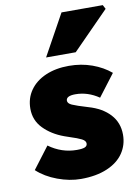

<svg xmlns="http://www.w3.org/2000/svg" viewBox="-93 -900 712 976"><g transform="rotate(-10 263.0 -412.5)"><path d="M21 -72 106 -184Q172 -136 250 -136Q279 -136 291.5 -141.5Q304 -147 304 -160Q304 -174 284.5 -184Q265 -194 224 -207L198 -216Q135 -239 94 -281Q53 -323 53 -383Q53 -437 82 -478Q111 -519 163 -541.5Q215 -564 283 -564Q347 -564 402.5 -544Q458 -524 498 -490L412 -377Q355 -416 291 -416Q243 -416 243 -391Q243 -377 264 -367.5Q285 -358 345 -340Q415 -320 454.5 -277Q494 -234 494 -172Q494 -119 465.5 -77Q437 -35 380.5 -11Q324 13 245 13Q187 13 125 -10Q63 -33 21 -72ZM294 -838H507L518 -817L330 -626H177Z"/></g></svg>

Font: Nebula Sans Black
Style: Regular
Weight: 900
Designer: Paul D. Hunt for Adobe (as Source Sans)
Foundry: Nebula Entertainment & Broadcasting LLC
Version: Version 1.010